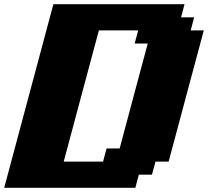

<svg xmlns="http://www.w3.org/2000/svg" viewBox="-20 -895 991 915"><path d="M0 0H625L641.6 -62.5H704.1L721.2 -125H783.7Q811.5 -229.5 867.4 -437.7Q923.3 -646 951.2 -750H888.7L905.3 -812.5H842.8L859.4 -875H234.4Q195.3 -729 117.2 -437.5Q39.1 -146 0 0ZM471.2 -125H283.7Q311.5 -229.5 367.4 -437.7Q423.3 -646 451.2 -750H638.7L621.6 -687.5H684.1Q661.6 -604 616.9 -437.3Q572.3 -270.5 550.3 -187.5H487.8Z"/></svg>

Font: Faithful 32x
Style: BoldOblique
Weight: 400
Foundry: Faithful Resource Pack
Version: Version 1.0; January 27, 2023